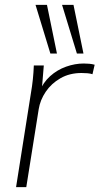

<svg xmlns="http://www.w3.org/2000/svg" viewBox="-20 -769 409 789"><path d="M46 0 107 -386Q112 -414 115 -443Q118 -472 119 -500H160L151 -391L141 -390Q157 -430 186 -456Q215 -482 251.5 -495Q288 -508 324 -508Q336 -508 347 -507Q358 -506 369 -503L360 -464Q351 -467 339.5 -468Q328 -469 315 -469Q266 -469 228.5 -447.5Q191 -426 168 -392Q145 -358 139 -320L88 0ZM296 -549 235 -749H282L323 -549ZM187 -549 126 -749H173L214 -549Z"/></svg>

Font: Mulish ExtraLight
Style: Italic
Weight: 200
Italic angle: -9°
Designer: Vernon Adams
Foundry: Vernon Adams
Version: Version 3.603